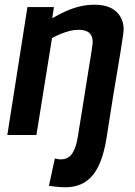

<svg xmlns="http://www.w3.org/2000/svg" viewBox="-20 -571 572 812"><path d="M431 10Q422 67 407 107Q392 147 370.5 172Q349 197 320.5 209Q292 221 257 221Q239 221 219.5 219Q200 217 187 215L212 99Q219 101 225 102Q231 103 236 103Q269 103 285.5 78Q302 53 309 8Q320 -61 329 -116Q338 -171 344.5 -213Q351 -255 356 -285.5Q361 -316 364.5 -337Q368 -358 369.5 -370.5Q371 -383 372 -390Q373 -417 358.5 -431Q344 -445 313 -445Q294 -445 276 -440.5Q258 -436 239 -428.5Q220 -421 200 -410L134 0H11L96 -541H208L201 -494Q234 -513 263 -525.5Q292 -538 320.5 -544.5Q349 -551 380 -551Q440 -551 471.5 -522Q503 -493 503 -445Q503 -440 499.5 -415.5Q496 -391 490 -353.5Q484 -316 476 -269.5Q468 -223 460 -173.5Q452 -124 444.5 -76.5Q437 -29 431 10Z"/></svg>

Font: Georama ExtraCondensed Thin SemiBold
Style: Italic
Weight: 600
Italic angle: -9°
Version: Version 1.001